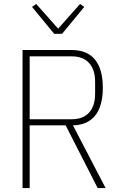

<svg xmlns="http://www.w3.org/2000/svg" viewBox="-20 -951 610 971"><path d="M130 0H94V-698H343Q421 -698 460.5 -649.5Q500 -601 500 -507Q500 -416 462 -367.5Q424 -319 349 -317L514 0H474L312 -317H130ZM343 -348Q400 -348 430.5 -381.5Q461 -415 461 -477V-537Q461 -599 430.5 -632.5Q400 -666 343 -666H130V-348ZM254 -780 142 -916 163 -931 274 -806 385 -931 406 -916 294 -780Z"/></svg>

Font: IBM Plex Sans Condensed ExtraLight
Style: Regular
Weight: 200
Width: 3
Designer: Mike Abbink, Paul van der Laan, Pieter van Rosmalen
Foundry: Bold Monday
Version: Version 1.3